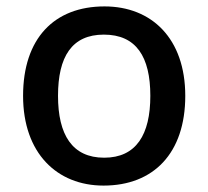

<svg xmlns="http://www.w3.org/2000/svg" viewBox="-20 -569 649 599"><path d="M558 -270C558 -449 453 -549 306 -549C149 -549 52 -449 52 -270C52 -91 158 10 303 10C459 10 558 -91 558 -270ZM161 -270C161 -392 204 -461 304 -461C405 -461 449 -392 449 -270C449 -149 405 -77 305 -77C205 -77 161 -149 161 -270Z"/></svg>

Font: Noto Sans Bamum Medium
Style: Regular
Weight: 500
Designer: Monotype Design Team
Foundry: Monotype Imaging Inc.
Version: Version 2.002